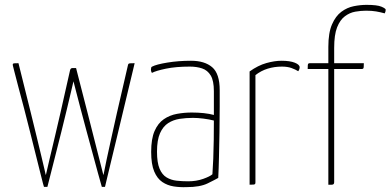

<svg xmlns="http://www.w3.org/2000/svg" viewBox="-20 -760 1607 790"><path d="M399 9Q399 9 394.5 -7Q390 -23 383 -48L364 -118Q349 -172 336 -221Q323 -270 312 -311Q301 -352 293.5 -382Q286 -412 281.5 -428.5Q277 -445 277 -445L272 -470Q271 -475 273 -477.5Q275 -480 282 -480H293L341 -293Q354 -242 365.5 -196.5Q377 -151 386 -116Q395 -81 400 -61Q405 -41 405 -41H406Q410 -62 418.5 -102.5Q427 -143 438.5 -194Q450 -245 461 -295L506 -490Q507 -495 508.5 -497Q510 -499 515.5 -499.5Q521 -500 534 -500Q534 -500 527.5 -472.5Q521 -445 510 -399.5Q499 -354 486 -299.5Q473 -245 460 -191Q447 -137 436 -91.5Q425 -46 418.5 -18.5Q412 9 412 9Q412 9 405.5 9Q399 9 399 9ZM161 9Q161 9 157 -4.5Q153 -18 148 -40Q140 -73 128.5 -118Q117 -163 104.5 -214Q92 -265 79 -314Q66 -363 55.5 -402.5Q45 -442 39 -466Q33 -490 33 -490Q32 -495 33 -497Q34 -499 39 -499.5Q44 -500 56 -500L107 -295Q120 -243 131 -197Q142 -151 150.5 -116Q159 -81 163.5 -61Q168 -41 168 -41H169Q174 -64 184.5 -108Q195 -152 207 -202.5Q219 -253 229 -297L268 -470Q269 -475 271.5 -477.5Q274 -480 278 -480H284Q289 -480 291.5 -478.5Q294 -477 294.5 -475Q295 -473 294 -470L287 -445Q287 -445 283 -428.5Q279 -412 272 -381.5Q265 -351 255 -310Q245 -269 233 -220Q221 -171 207 -117L175 9Q175 9 171.5 9Q168 9 164.5 9Q161 9 161 9Z M747 10Q720 11 694.5 7Q669 3 648 -11Q627 -25 614.5 -54.5Q602 -84 602 -135Q602 -189 616 -221Q630 -253 654 -269.5Q678 -286 708 -291.5Q738 -297 769 -297Q795 -297 818.5 -294.5Q842 -292 860 -287Q860 -287 860 -305.5Q860 -324 860 -347.5Q860 -371 860 -385Q860 -428 847 -449.5Q834 -471 811.5 -478.5Q789 -486 761 -486Q704 -486 663 -477.5Q622 -469 605 -460Q603 -464 602 -466.5Q601 -469 601 -473Q601 -478 602 -481.5Q603 -485 606 -486Q623 -495 668.5 -502.5Q714 -510 766 -510Q822 -510 853 -483.5Q884 -457 884 -389V-323Q884 -266 883 -213.5Q882 -161 881 -114.5Q880 -68 878 -28Q866 -21 834.5 -5.5Q803 10 747 10ZM754 -14Q788 -14 816 -24Q844 -34 854 -43Q856 -70 857.5 -107Q859 -144 859.5 -185Q860 -226 860 -264Q841 -269 817 -272Q793 -275 774 -275Q746 -275 719.5 -271Q693 -267 672 -253.5Q651 -240 638.5 -212Q626 -184 626 -136Q626 -91 636.5 -66Q647 -41 665.5 -30Q684 -19 707 -16.5Q730 -14 754 -14Z M1007 0V-466Q1042 -491 1076 -500.5Q1110 -510 1138 -510Q1173 -510 1193 -502Q1213 -494 1213 -483Q1213 -479 1211 -474Q1209 -469 1207 -467Q1196 -474 1179.5 -480Q1163 -486 1140 -486Q1109 -486 1081.5 -477.5Q1054 -469 1031 -451V-10Q1031 -5 1029.5 -3Q1028 -1 1023 -0.5Q1018 0 1007 0Z M1331 0V-476H1246Q1246 -487 1246.5 -492Q1247 -497 1249 -498.5Q1251 -500 1256 -500H1331V-567Q1331 -625 1346 -659.5Q1361 -694 1384.5 -711.5Q1408 -729 1435.5 -734.5Q1463 -740 1488 -740Q1532 -740 1549.5 -732.5Q1567 -725 1567 -720Q1567 -716 1566 -712.5Q1565 -709 1563 -705Q1545 -710 1527.5 -713Q1510 -716 1486 -716Q1465 -716 1442 -712Q1419 -708 1399 -693Q1379 -678 1367 -647.5Q1355 -617 1355 -563V-500H1477Q1477 -489 1476.5 -484Q1476 -479 1474 -477.5Q1472 -476 1467 -476H1355V-10Q1355 -5 1352.5 -2.5Q1350 0 1345 0Z"/></svg>

Font: Yanone Kaffeesatz ExtraLight
Style: Regular
Weight: 200
Designer: Yanone (Cyrillic: Daniel Pouzeot, Huerta Tipografica, and Cyreal)
Foundry: Yanone
Version: Version 2.003